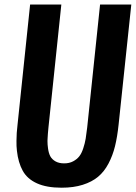

<svg xmlns="http://www.w3.org/2000/svg" viewBox="-20 -830 607 859"><path d="M255.4 9.8Q188.5 9.8 145.3 -9.8Q102.1 -29.3 81.8 -65.9Q61.5 -102.5 55.7 -155.3Q53.2 -176.3 53.7 -199.7Q53.7 -234.4 58.6 -273.4L114.7 -809.6H254.4L196.8 -259.8Q193.8 -230.5 192.9 -210Q192.4 -204.6 192.4 -199.2Q192.4 -183.1 194.8 -166.5Q197.8 -144 205.3 -130.4Q212.9 -116.7 228.5 -107.9Q244.1 -99.1 267.1 -99.1Q290 -99.1 307.1 -108.2Q324.2 -117.2 334.7 -130.6Q345.2 -144 352.5 -166.5Q359.9 -189 363.3 -209.5Q366.7 -230 370.1 -259.8L427.7 -809.6H567.4L510.7 -273.4Q504.9 -217.8 494.6 -176Q484.4 -134.3 465.3 -98.1Q446.3 -62 418.7 -39.1Q391.1 -16.1 350.1 -3.2Q309.1 9.8 255.4 9.8Z"/></svg>

Font: Oswald
Style: Medium
Weight: 500
Designer: Vernon Adams
Foundry: Vernon Adams
Version: 3.0; ttfautohint (v0.94.23-7a4d-dirty) -l 8 -r 50 -G 150 -x 